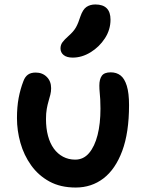

<svg xmlns="http://www.w3.org/2000/svg" viewBox="-20 -830 657 860"><path d="M319 10Q251 10 201.5 -17Q152 -44 119.5 -89.5Q87 -135 71.5 -190Q56 -245 56 -301Q56 -351 63.5 -391Q71 -431 85 -467Q92 -486 105 -495.5Q118 -505 140 -505Q170 -505 189.5 -485.5Q209 -466 209 -435Q209 -420 205.5 -406Q202 -392 197.5 -377Q193 -362 189.5 -342.5Q186 -323 186 -297Q186 -255 195 -221.5Q204 -188 221 -164.5Q238 -141 262.5 -128Q287 -115 317 -115Q354 -115 379 -144.5Q404 -174 417 -225Q430 -276 430 -343Q430 -367 429 -384.5Q428 -402 426.5 -416.5Q425 -431 425 -447Q425 -475 436 -490.5Q447 -506 476 -506Q502 -506 520 -492Q538 -478 548 -445.5Q558 -413 558 -359Q558 -236 527.5 -154Q497 -72 443.5 -31Q390 10 319 10ZM306 -572Q279 -572 265 -583.5Q251 -595 251 -613Q251 -629 260 -641Q269 -653 286 -668Q310 -689 320.5 -708Q331 -727 340 -756Q351 -788 367.5 -799Q384 -810 407 -810Q441 -810 458 -793Q475 -776 475 -742Q475 -697 450 -658.5Q425 -620 386 -596Q347 -572 306 -572Z"/></svg>

Font: Shantell Sans SemiBold
Style: Regular
Weight: 600
Designer: Stephen Nixon, Anya Danilova, Shantell Martin
Foundry: Arrow Type
Version: Version 1.011;[c5ecc13dd]